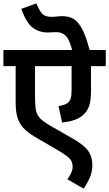

<svg xmlns="http://www.w3.org/2000/svg" viewBox="-20 -916 642 1129"><path d="M602 -527H515V-382Q515 -331 506.5 -300.5Q498 -270 477 -248Q457 -226 424.5 -213Q392 -200 345 -196L324 -292Q367 -299 381 -313Q392 -324 396.5 -340Q401 -356 401 -393V-527H186V-351Q186 -310 189 -283.5Q192 -257 202 -239Q212 -221 232 -205.5Q252 -190 286 -171L415 -97Q476 -61 499.5 -27.5Q523 6 523 55Q523 96 506 133Q489 170 471 193L376 138Q388 123 397.5 103Q407 83 407 64Q407 45 399.5 30.5Q392 16 370 -0.5Q348 -17 304 -42L196 -105Q157 -127 129.5 -151.5Q102 -176 88 -210Q80 -229 76 -254.5Q72 -280 72 -320V-527H0V-622H602ZM406 -615Q389 -683 367 -705Q345 -727 311 -727Q298 -727 286 -726Q274 -725 260 -725Q211 -725 173 -753Q135 -781 105 -864L194 -896Q210 -856 227 -836.5Q244 -817 282 -817Q300 -817 315 -819Q330 -821 347 -821Q385 -821 413 -804.5Q441 -788 464 -743.5Q487 -699 509 -615Z"/></svg>

Font: Noto Sans Devanagari UI SemiBold
Style: Regular
Weight: 600
Designer: Jelle Bosma - Monotype Design Team
Foundry: Monotype Imaging Inc.
Version: Version 2.003; ttfautohint (v1.8.4.7-5d5b)